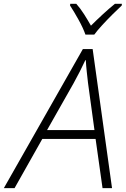

<svg xmlns="http://www.w3.org/2000/svg" viewBox="-72 -967 647 987"><path d="M-52.2 0 354 -714.8H404.3L503.9 0H455.1L419.4 -252.9H145.5L2.9 0ZM169.9 -298.3H413.6L380.4 -541Q377.4 -566.9 374 -598.4Q370.6 -629.9 369.1 -657.7H366.7Q353.5 -628.9 338.1 -598.9Q322.8 -568.8 306.6 -539.6ZM367.2 -789.1Q355.5 -822.8 331.8 -865.5Q308.1 -908.2 288.1 -938.5L289.1 -947.3H320.3Q340.8 -924.3 360.4 -893.6Q379.9 -862.8 395.5 -835Q423.3 -862.8 456.1 -893.1Q488.8 -923.3 518.6 -947.3H554.7L553.7 -938.5Q533.7 -919.9 506.6 -893.1Q479.5 -866.2 453.9 -838.4Q428.2 -810.5 412.6 -789.1Z"/></svg>

Font: Open Sans Light
Style: Italic
Weight: 300
Italic angle: -12°
Designer: Monotype Design Team
Foundry: Monotype Imaging Inc.
Version: Version 3.003; ttfautohint (v1.8.4)